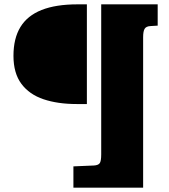

<svg xmlns="http://www.w3.org/2000/svg" viewBox="-20 -720 777 884"><path d="M318 144V46L412 42Q432 41 439 31.5Q446 22 446 -9V-700H706V-602L673 -600Q653 -599 646 -587.5Q639 -576 639 -549V144ZM333 -241Q246 -241 180.5 -263Q115 -285 78.5 -334Q42 -383 42 -463Q42 -543 74 -595.5Q106 -648 171.5 -674Q237 -700 337 -700H380V-241Z"/></svg>

Font: Literata Variable Black
Style: Regular
Weight: 900
Designer: Latin by Veronika Burian and Jose Scaglione. Greek by Irene Vlachou. Cyrillic by Vera Evstafieva.
Foundry: TypeTogether
Version: Version 3.021